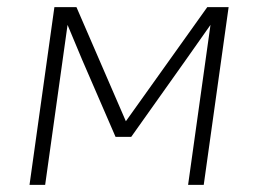

<svg xmlns="http://www.w3.org/2000/svg" viewBox="-20 -520 720 540"><path d="M211 -352 170 -450 107 0H63L133 -500H195L334 -179L563 -500H623L553 0H509L572 -450L503 -352L349 -135H305Z"/></svg>

Font: Retni Sans Light
Style: Italic
Weight: 300
Italic angle: -8°
Designer: Vitaly Kuzmin
Foundry: ParaType Ltd.
Version: Version 1.00;June 10, 2019;FontCreator 11.5.0.2425 64-bit; t